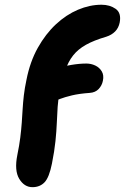

<svg xmlns="http://www.w3.org/2000/svg" viewBox="-20 -780 527 811"><path d="M117 10.6Q82.6 10.6 61.3 -24.5Q40 -59.6 53.2 -125.2Q61.6 -166.2 65.7 -199.2Q69.8 -232.2 71.9 -261.6Q74 -291 75.6 -318.9Q77.2 -346.8 80.7 -377.1Q84.2 -407.4 91.8 -443Q106.8 -519.4 139.7 -578.1Q172.6 -636.8 216.2 -677.4Q259.8 -718 309.6 -739Q359.4 -760 408.6 -760Q443.8 -760 468.5 -742.7Q493.2 -725.4 485.6 -685Q481 -662 466.2 -647Q451.4 -632 428.6 -624.8Q376.2 -609.4 343 -590.8Q309.8 -572.2 289 -546Q268.2 -519.8 255.7 -482.6Q243.2 -445.4 232 -391.2Q225.6 -360 223.5 -328.5Q221.4 -297 220 -261.6Q218.6 -226.2 214.3 -184.1Q210 -142 199.4 -89Q187.8 -30.4 168.1 -9.9Q148.4 10.6 117 10.6ZM175.6 -343Q148 -343 129.9 -358.1Q111.8 -373.2 116.4 -397.6Q123.2 -428.2 146.2 -451.8Q169.2 -475.4 203 -486.6Q245.6 -499.8 280.5 -505.7Q315.4 -511.6 344.8 -511.6Q364.6 -511.6 382.3 -503.3Q400 -495 409.8 -478.6Q419.6 -462.2 414.6 -438.8Q410.8 -419 396.8 -404.1Q382.8 -389.2 359 -387.6Q314.4 -384.4 283.9 -377.1Q253.4 -369.8 233.5 -362.1Q213.6 -354.4 200 -348.7Q186.4 -343 175.6 -343Z"/></svg>

Font: Shantell Sans Light
Style: Italic
Weight: 300
Italic angle: -11°
Designer: Stephen Nixon, Anya Danilova, Shantell Martin
Foundry: Arrow Type
Version: Version 1.008;[ac192a2d6]